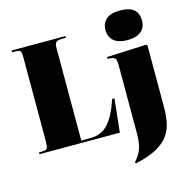

<svg xmlns="http://www.w3.org/2000/svg" viewBox="-141 -938 1283 1305"><g transform="rotate(-15 500.5 -286.0)"><path d="M37 0V-12L71 -14Q90 -15 96 -26Q102 -37 102 -70V-673Q102 -698 95.5 -707Q89 -716 66 -717L37 -718V-730H416V-718L378 -717Q353 -716 344.5 -705Q336 -694 336 -667V-16H399Q479 -16 527 -70Q575 -124 612 -235H628L603 0ZM818 -594Q755 -594 722 -621.5Q689 -649 689 -699Q689 -747 721 -774.5Q753 -802 818 -802Q885 -802 915.5 -775Q946 -748 946 -698Q946 -649 913 -621.5Q880 -594 818 -594ZM655 230 650 221Q677 191 690.5 163.5Q704 136 709 104.5Q714 73 714 31V-447Q714 -476 707.5 -489Q701 -502 678 -504L651 -507L652 -519L931 -531L938 -523V-90Q938 -35 929 14Q920 63 892 104Q864 145 807.5 177Q751 209 655 230Z"/></g></svg>

Font: Literata 72pt Black
Style: Regular
Weight: 900
Designer: Latin by Veronika Burian and Jose Scaglione. Greek by Irene Vlachou. Cyrillic by Vera Evstafieva.
Foundry: TypeTogether
Version: Version 3.002